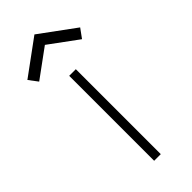

<svg xmlns="http://www.w3.org/2000/svg" viewBox="-253 -625 656 656"><g transform="rotate(-45 75.0 -297.0)"><path d="M59 0V-410.5H91V0ZM178.5 -468 75 -544 -27.5 -469 -52 -501.5 75 -594.5 202.5 -501Z"/></g></svg>

Font: League Spartan Thin
Style: Regular
Weight: 100
Foundry: The League of Moveable Type
Version: Version 2.002